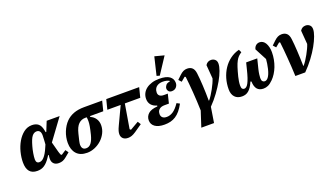

<svg xmlns="http://www.w3.org/2000/svg" viewBox="-81 -1477 4070 2341"><g transform="rotate(-20 1954.0 -307.0)"><path d="M442 -253 476 -125Q479 -114 483.5 -101Q488 -88 493 -77L505 -71L565 -110L592 -72L539 -28Q512 -5 488.5 3.5Q465 12 438 12Q396 12 373 -11Q350 -34 350 -72Q350 -82 350.5 -90Q351 -98 352 -106L354 -124H346L333 -104Q311 -70 290.5 -48Q270 -26 249 -12.5Q228 1 206 6.5Q184 12 159 12Q27 12 27 -145Q27 -209 44.5 -278Q62 -347 95.5 -404.5Q129 -462 176.5 -499Q224 -536 284 -536Q334 -536 365.5 -511Q397 -486 409 -424L414 -398H422L473 -524H641ZM218 -80Q233 -80 248 -87Q263 -94 279 -111Q295 -128 312 -156.5Q329 -185 347 -228L360 -258L363 -303Q366 -339 366 -373Q366 -411 351.5 -428Q337 -445 313 -445Q296 -445 281 -437.5Q266 -430 252.5 -413Q239 -396 227 -366.5Q215 -337 203 -294Q192 -256 184 -209.5Q176 -163 176 -131Q176 -80 218 -80Z M990 -397 988 -386Q1030 -369 1054.5 -332.5Q1079 -296 1079 -248Q1079 -194 1055 -146.5Q1031 -99 992.5 -64Q954 -29 905 -8.5Q856 12 806 12Q715 12 668.5 -40.5Q622 -93 622 -182Q622 -218 629 -254Q636 -290 649.5 -323.5Q663 -357 681.5 -386.5Q700 -416 724 -440Q765 -481 822.5 -502.5Q880 -524 958 -524H1193L1161 -397ZM813 -44Q852 -44 878 -78Q904 -112 921 -178Q937 -242 943.5 -280.5Q950 -319 950 -345Q950 -360 949 -372.5Q948 -385 946 -397H927Q876 -397 839.5 -362Q803 -327 783 -244Q770 -193 762.5 -159.5Q755 -126 755 -107Q755 -81 768.5 -62.5Q782 -44 813 -44Z M1246 -524H1673L1641 -397H1441L1388 -82L1401 -69L1512 -133L1537 -93L1437 -24Q1407 -4 1383.5 4Q1360 12 1337 12Q1295 12 1272 -9.5Q1249 -31 1249 -67Q1249 -85 1255 -107.5Q1261 -130 1281 -172L1387 -397H1214Z M1890 -211Q1848 -211 1825.5 -194.5Q1803 -178 1797 -154Q1794 -142 1794 -130Q1794 -100 1812.5 -83.5Q1831 -67 1867 -67Q1909 -67 1949 -93Q1989 -119 2034 -185L2072 -165Q2045 -115 2016.5 -81Q1988 -47 1956 -26.5Q1924 -6 1888 3Q1852 12 1810 12Q1730 12 1687 -19Q1644 -50 1644 -103Q1644 -153 1681 -187Q1718 -221 1801 -227L1803 -238Q1756 -250 1729.5 -281Q1703 -312 1703 -359Q1703 -397 1719 -429.5Q1735 -462 1765.5 -485.5Q1796 -509 1839 -522.5Q1882 -536 1936 -536Q2026 -536 2068.5 -505Q2111 -474 2111 -421Q2111 -389 2090 -365Q2069 -341 2032 -341Q2006 -341 1992 -356.5Q1978 -372 1978 -393Q1978 -414 1994.5 -435.5Q2011 -457 2047 -460V-470Q2029 -479 2010 -483.5Q1991 -488 1965 -488Q1921 -488 1892 -469Q1863 -450 1854 -414Q1851 -402 1851 -387Q1851 -361 1869 -345.5Q1887 -330 1923 -330H1974L1945 -211ZM1975 -814 2097 -782 1957 -569 1919 -580Z M2281 0Q2279 -60 2276 -122Q2273 -184 2268.5 -242.5Q2264 -301 2259 -353.5Q2254 -406 2249 -447L2237 -453L2183 -408L2151 -443L2199 -489Q2225 -514 2248 -525Q2271 -536 2298 -536Q2340 -536 2364.5 -512.5Q2389 -489 2395 -438Q2399 -406 2402.5 -364.5Q2406 -323 2408.5 -275.5Q2411 -228 2412.5 -178Q2414 -128 2414 -79H2419Q2438 -101 2457.5 -132Q2477 -163 2495 -195.5Q2513 -228 2527.5 -260Q2542 -292 2550 -318L2536 -495Q2561 -536 2607 -536Q2637 -536 2658.5 -517.5Q2680 -499 2680 -463Q2680 -428 2661 -374.5Q2642 -321 2606.5 -258.5Q2571 -196 2522 -128.5Q2473 -61 2413 0L2381 200H2216Z M3146 -361 3114 -233Q3105 -195 3101.5 -165.5Q3098 -136 3098 -122Q3098 -92 3109.5 -79.5Q3121 -67 3138 -67Q3149 -67 3160.5 -73Q3172 -79 3183.5 -94Q3195 -109 3205.5 -133.5Q3216 -158 3225 -195Q3233 -229 3237.5 -259.5Q3242 -290 3244 -317L3163 -471Q3169 -501 3189.5 -518.5Q3210 -536 3239 -536Q3261 -536 3280 -524Q3299 -512 3312 -490Q3325 -468 3332.5 -438Q3340 -408 3340 -372Q3340 -323 3331 -276.5Q3322 -230 3306 -188.5Q3290 -147 3267.5 -111.5Q3245 -76 3219 -50Q3183 -14 3153.5 -1Q3124 12 3094 12Q2986 12 2983 -120L2971 -124Q2954 -84 2936.5 -58Q2919 -32 2900 -16.5Q2881 -1 2860 5.5Q2839 12 2815 12Q2756 12 2722.5 -24Q2689 -60 2689 -125Q2689 -198 2708.5 -264.5Q2728 -331 2764.5 -386Q2801 -441 2853.5 -480Q2906 -519 2971 -536L2989 -498Q2965 -482 2947 -464Q2929 -446 2913.5 -417Q2898 -388 2883.5 -343.5Q2869 -299 2852 -232Q2845 -205 2840.5 -175Q2836 -145 2836 -122Q2836 -92 2845 -79.5Q2854 -67 2871 -67Q2885 -67 2898.5 -77Q2912 -87 2925.5 -111.5Q2939 -136 2953 -177.5Q2967 -219 2982 -281L3002 -361Z M3509 0Q3507 -60 3503 -122Q3499 -184 3494.5 -242.5Q3490 -301 3485 -353.5Q3480 -406 3475 -447L3463 -453L3409 -408L3377 -443L3425 -489Q3451 -514 3474 -525Q3497 -536 3524 -536Q3566 -536 3590.5 -512.5Q3615 -489 3621 -438Q3625 -406 3628.5 -365.5Q3632 -325 3634.5 -278.5Q3637 -232 3639 -182Q3641 -132 3642 -83H3647Q3666 -105 3685.5 -135Q3705 -165 3723 -197.5Q3741 -230 3755.5 -261Q3770 -292 3778 -318L3764 -495Q3789 -536 3835 -536Q3865 -536 3886.5 -517.5Q3908 -499 3908 -463Q3908 -428 3888.5 -374.5Q3869 -321 3834 -258.5Q3799 -196 3748.5 -128.5Q3698 -61 3637 0Z"/></g></svg>

Font: IBM Plex Serif
Style: Bold Italic
Weight: 700
Italic angle: -14°
Designer: Mike Abbink, Paul van der Laan, Pieter van Rosmalen
Foundry: Bold Monday
Version: Version 3.001